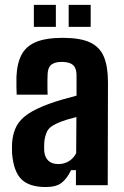

<svg xmlns="http://www.w3.org/2000/svg" viewBox="-20 -766 514 794"><path d="M169 7.5Q102 7.5 69.2 -24Q36.5 -55.5 30 -130.5Q29.5 -140 29.5 -153.2Q29.5 -166.5 30 -175.5Q33 -215 48 -243.8Q63 -272.5 95.5 -294.5Q128 -316.5 182.5 -336.5Q210.5 -346.5 237.2 -354.2Q264 -362 296.5 -370.5V-455.5Q296.5 -484 282 -497Q267.5 -510 235.5 -510Q207.5 -510 193 -499Q178.5 -488 177 -462Q176.5 -454 176.2 -434.8Q176 -415.5 176.2 -397.2Q176.5 -379 177 -374.5H49Q48.5 -384.5 48 -405.5Q47.5 -426.5 48 -447Q50 -503 68.8 -539Q87.5 -575 128.5 -592.2Q169.5 -609.5 240 -609.5Q311.5 -609.5 352 -590.8Q392.5 -572 409.5 -531.5Q426.5 -491 426.5 -426L425.5 0H294V-62.5H274Q257 -27 234.5 -9.8Q212 7.5 169 7.5ZM221.5 -87.5Q245.5 -87.5 265 -99.5Q284.5 -111.5 295 -132.5L296 -282Q276 -277 255.2 -270.8Q234.5 -264.5 215 -255.5Q183 -241.5 173.8 -220.5Q164.5 -199.5 163 -175.5Q162.5 -162.5 162.5 -156.5Q162.5 -150.5 163 -140Q165.5 -115 180.2 -101.2Q195 -87.5 221.5 -87.5ZM264 -655V-746H355V-655ZM120 -655V-746H211V-655Z"/></svg>

Font: Big Shoulders Text Thin ExtraBold
Style: Regular
Weight: 800
Version: Version 2.002